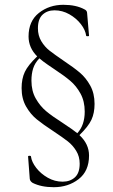

<svg xmlns="http://www.w3.org/2000/svg" viewBox="-20 -592 469 800"><path d="M351 56Q351 121 307.5 154.5Q264 188 204 188Q152 188 116 170Q105 163 104 153L97 60Q97 57 103 57Q109 57 109 60Q112 83 131 107.5Q150 132 179 148.5Q208 165 241 165Q272 165 292 147Q312 129 312 90Q312 60 297.5 36.5Q283 13 262.5 -3Q242 -19 203 -45Q160 -73 133.5 -94.5Q107 -116 88.5 -148.5Q70 -181 70 -225Q70 -264 83.5 -292.5Q97 -321 135 -357Q99 -393 99 -440Q99 -504 142 -538Q185 -572 244 -572Q297 -572 332 -553Q343 -548 343 -537L351 -443Q351 -441 345 -441Q339 -441 339 -443Q336 -467 317 -491.5Q298 -516 269 -532.5Q240 -549 207 -549Q177 -549 157.5 -531Q138 -513 138 -474Q138 -444 152 -420.5Q166 -397 186.5 -381Q207 -365 245 -339Q287 -311 312.5 -289.5Q338 -268 356 -235.5Q374 -203 374 -159Q374 -121 361 -93Q348 -65 311 -29Q351 8 351 56ZM241 -80Q288 -49 302 -37Q333 -70 333 -127Q333 -170 315.5 -202Q298 -234 272.5 -255.5Q247 -277 206 -304Q200 -308 179.5 -322Q159 -336 144 -349Q125 -329 118 -306.5Q111 -284 111 -256Q111 -213 129 -181.5Q147 -150 172 -129Q197 -108 241 -80Z"/></svg>

Font: Cormorant Garamond Light
Style: Regular
Weight: 300
Designer: Christian Thalmann (Catharsis Fonts)
Version: Version 3.000